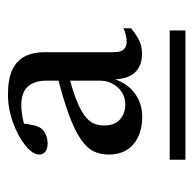

<svg xmlns="http://www.w3.org/2000/svg" viewBox="-22 -713 486 482"><g transform="rotate(-90 221.0 -472.0)"><path d="M61 -249.5V-289H385.5V-249.5ZM287 -546.5Q242 -535 214.5 -524.5Q187 -514 172.2 -503Q157.5 -492 152.2 -480Q147 -468 147 -453.5Q147 -427.5 162 -414Q177 -400.5 199 -400.5Q225 -400.5 242.2 -419Q259.5 -437.5 259.5 -465V-599Q259.5 -628 245 -644.8Q230.5 -661.5 197.5 -661.5Q183 -661.5 166.2 -658.2Q149.5 -655 133 -648L153.5 -668.5Q150.5 -642 147.2 -629Q144 -616 137.5 -609Q131 -602.5 121.5 -599Q112 -595.5 101.5 -595.5Q88.5 -595.5 81.2 -601.2Q74 -607 74 -616Q74 -633 97 -651.5Q120 -670 154.8 -682.5Q189.5 -695 225 -695Q263.5 -695 286.8 -684Q310 -673 320.5 -652.5Q331 -632 331 -602.5V-429.5Q331 -412 337.8 -404.5Q344.5 -397 356.5 -397Q365 -397 373.8 -399Q382.5 -401 391 -405V-386Q372 -370.5 358 -364.5Q344 -358.5 326.5 -358.5Q296 -358.5 279.2 -377.2Q262.5 -396 262.5 -435.5L265.5 -435Q255.5 -398 229.5 -378Q203.5 -358 169 -358Q126 -358 100 -380Q74 -402 74 -442Q74 -463 82 -479.8Q90 -496.5 112.2 -512Q134.5 -527.5 175.5 -542.5Q216.5 -557.5 282.5 -574Z"/></g></svg>

Font: Newsreader 36pt
Style: Regular
Weight: 400
Designer: Hugues Gentile
Foundry: Production Type
Version: Version 1.003